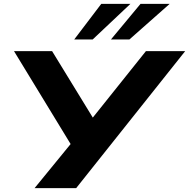

<svg xmlns="http://www.w3.org/2000/svg" viewBox="-20 -968 973 988"><path d="M158 0 355 -241 364 -193 52 -705H248L474 -336H436L731 -705H933L372 0ZM362 -765 501 -948H651L457 -765ZM551 -765 703 -948H853L646 -765Z"/></svg>

Font: Nunito Sans 10pt Expanded ExtraBold
Style: Italic
Weight: 800
Width: 7
Italic angle: -9°
Designer: Vernon Adams
Foundry: Vernon Adams
Version: Version 3.101;gftools[0.9.27]